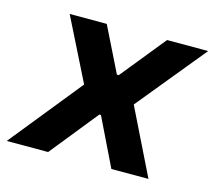

<svg xmlns="http://www.w3.org/2000/svg" viewBox="-99 -599 778 695"><g transform="rotate(15 290.0 -251.5)"><path d="M-20 0 218 -295 225 -215 81 -503H220L303 -335H310L446 -503H600L365 -216L367 -293L511 0H372L285 -179H279L135 0Z"/></g></svg>

Font: Nunito Sans 6pt
Style: Bold Italic
Weight: 700
Italic angle: -9°
Version: Version 3.101;gftools[0.9.27]